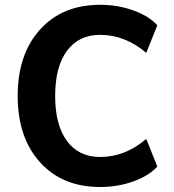

<svg xmlns="http://www.w3.org/2000/svg" viewBox="-20 -749 705 780"><path d="M619.1 -72.3Q584 -34.2 521 -11.7Q458 10.7 386.7 10.7Q233.4 10.7 142.6 -89.8Q51.8 -190.4 51.8 -359.4Q51.8 -528.3 142.6 -628.9Q233.4 -729.5 386.7 -729.5Q458 -729.5 521 -707Q584 -684.6 619.1 -646.5L574.2 -534.2Q488.3 -607.4 386.7 -607.4Q299.8 -607.4 252 -542.5Q204.1 -477.5 204.1 -359.4Q204.1 -241.2 252 -176.3Q299.8 -111.3 386.7 -111.3Q488.3 -111.3 574.2 -184.6Z"/></svg>

Font: Min Sans Bold
Style: Regular
Weight: 700
Designer: Jinseong-Kim, NotoSansCJK, Nunito
Foundry: Jinseong-Kim
Version: Version 1.400;Glyphs 3.1.2 (3151)